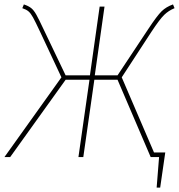

<svg xmlns="http://www.w3.org/2000/svg" viewBox="-21 -711 810 869"><path d="M676 -21H727L704 138H688L699 0H661L511 -350H406L356 0H334L384 -350H276L25 0H-1L257 -361L161 -566Q139 -613 128.5 -632Q118 -651 108 -659.5Q98 -668 80 -674L87 -691Q108 -684 120 -674.5Q132 -665 143.5 -644.5Q155 -624 177 -577L276 -370H386L430 -681H452L408 -370H511L651 -581Q690 -640 710.5 -660Q731 -680 762 -691L769 -674Q742 -663 722 -643.5Q702 -624 665 -568L530 -361Z"/></svg>

Font: FiraGO Thin
Style: Italic
Weight: 100
Italic angle: -8°
Designer: bBox Type GmbH
Foundry: bBox Type GmbH
Version: Version 1.001